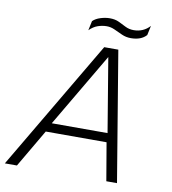

<svg xmlns="http://www.w3.org/2000/svg" viewBox="-89 -863 842 939"><g transform="rotate(10 332.5 -394.0)"><path d="M498 -710Q474 -710 453 -719.5Q432 -729 412.5 -738Q393 -747 373 -747Q351 -747 329 -739.5Q307 -732 287 -712L297 -759Q311 -773 335 -780.5Q359 -788 381 -788Q407 -788 426 -779Q445 -770 463.5 -760.5Q482 -751 505 -751Q553 -751 585 -786L575 -739Q549 -710 498 -710ZM-2 0 378 -644H448L555 0H502L470 -188H168L58 0ZM190 -233H467L406 -600Z"/></g></svg>

Font: Kanit ExtraLight
Style: Italic
Weight: 275
Italic angle: -12°
Designer: Katatrad Team
Foundry: CadsonDemak
Version: Version 2.000; ttfautohint (v1.8.3)